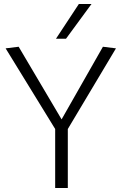

<svg xmlns="http://www.w3.org/2000/svg" viewBox="-20 -937 608 957"><path d="M255 0V-294L8 -696L73 -704L287 -342L493 -704L558 -696L318 -294V0ZM259 -744 373 -917H436L309 -744Z"/></svg>

Font: Georama ExtraCondensed Thin Light
Style: Regular
Weight: 300
Version: Version 1.001